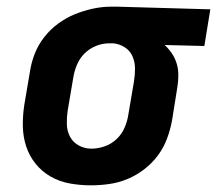

<svg xmlns="http://www.w3.org/2000/svg" viewBox="-20 -548 651 576"><path d="M253 8Q221 8 190 2.5Q159 -3 132.5 -18Q106 -33 87 -56.5Q68 -80 58.5 -109Q49 -138 48.5 -170Q48 -202 53 -234L70 -334Q74 -361 84.5 -387.5Q95 -414 113 -437Q131 -460 155 -477.5Q179 -495 205 -505.5Q231 -516 258.5 -522Q286 -528 313 -528H331L611 -520L593 -410L474 -413Q486 -402 495.5 -388Q505 -374 510 -357.5Q515 -341 515 -322.5Q515 -304 512 -286L496 -186Q491 -159 481 -132Q471 -105 453.5 -81.5Q436 -58 412.5 -40Q389 -22 362.5 -11Q336 0 308 4Q280 8 253 8ZM254 -102Q274 -102 294 -109Q314 -116 329.5 -130.5Q345 -145 353.5 -164.5Q362 -184 365 -204L382 -304Q385 -323 385 -342.5Q385 -362 377.5 -379Q370 -396 354.5 -406Q339 -416 320 -418H307Q287 -418 267.5 -410Q248 -402 233.5 -387.5Q219 -373 211 -354Q203 -335 200 -316L183 -216Q180 -196 180.5 -175.5Q181 -155 190 -138Q199 -121 216.5 -111.5Q234 -102 254 -102Z"/></svg>

Font: Iosevka Aile Extrabold
Style: Italic
Weight: 800
Italic angle: -9°
Designer: Belleve Invis
Foundry: Belleve Invis
Version: Version 31.1.0; ttfautohint (v1.8.4)